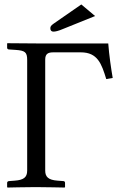

<svg xmlns="http://www.w3.org/2000/svg" viewBox="-20 -840 526 862"><path d="M343 -605C418 -605 436 -554 457 -485L486 -490C479 -531 470 -591 466 -645H142C129 -645 14 -646 14 -646L12 -645V-625C12 -621 16 -618 20 -618L50 -616C92 -613 102 -606 102 -571V-74C102 -43 85 -32 47 -29L21 -27C16 -27 12 -24 12 -19V0L14 2C14 2 101 0 140 0C176 0 270 2 270 2L272 0V-19C272 -24 269 -27 264 -27L238 -29C197 -32 183 -46 183 -74V-573C183 -599 197 -605 219 -605ZM345 -820 221 -734C208 -725 206 -720 206 -713C206 -703 211 -698 220 -698C229 -698 242 -701 263 -710L407 -768Z"/></svg>

Font: Linux Libertine O C
Style: Regular
Weight: 400
Designer: Philipp H. Poll
Foundry: Philipp H. Poll
Version: Version 4.0.3